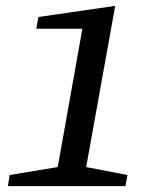

<svg xmlns="http://www.w3.org/2000/svg" viewBox="-20 -635 537 655"><path d="M7 0 13 -38 177 -65 261 -537H104L111 -577L373 -615L274 -65L415 -38L408 0Z"/></svg>

Font: Manuale Medium
Style: Italic
Weight: 500
Italic angle: -11°
Version: Version 1.002